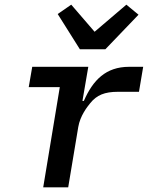

<svg xmlns="http://www.w3.org/2000/svg" viewBox="-20 -802 640 822"><path d="M431 -591 573 -739 521 -782 385 -666 285 -782 227 -742 322 -591ZM272 0 315 -258C323 -306 353 -344 366 -360C394 -395 428 -409 485 -409H575L593 -516H533C433 -516 378 -459 339 -370H333L358 -516H118L103 -429H236L165 0Z"/></svg>

Font: IBM Mono Medium
Style: Italic
Weight: 500
Italic angle: -9°
Monospace: yes
Designer: Mike Abbink, Paul van der Laan, Pieter van Rosmalen
Foundry: Bold Monday
Version: Version 2.3